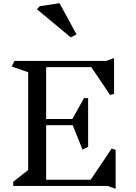

<svg xmlns="http://www.w3.org/2000/svg" viewBox="-20 -1169 853 1207"><path d="M657 0H63V-26L157 -100V-715L54 -751L71 -786H647L697 -804V-579L672 -572L554 -747H270V-421H435L508 -552H534V-246L499 -228L437 -382H270V-39H550L682 -235L707 -227V18ZM425 -934 212 -1111 230 -1130 354 -1149 461 -953Z"/></svg>

Font: Inknut Antiqua Light
Style: Regular
Weight: 300
Designer: Claus Eggers Sørensen
Foundry: Claus Eggers Sørensen
Version: Version 1.003; ttfautohint (v1.8.2) -l 8 -r 50 -G 200 -x 14 